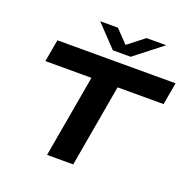

<svg xmlns="http://www.w3.org/2000/svg" viewBox="-151 -1037 1179 1186"><g transform="rotate(20 438.5 -444.0)"><path d="M742.2 -888.2 560.1 -746.1H442.9L308.1 -888.2H424.8L504.9 -804.2L612.8 -888.2ZM282.2 0 377 -541H74.2L100.1 -687H877L851.1 -541H548.8L454.1 0Z"/></g></svg>

Font: Archivo Expanded
Style: Bold Italic
Weight: 700
Width: 7
Italic angle: -10°
Designer: Hector Gatti
Foundry: Omnibus-Type
Version: Version 2.001